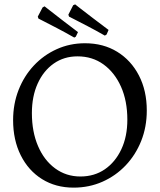

<svg xmlns="http://www.w3.org/2000/svg" viewBox="-20 -847 732 879"><path d="M317 12Q235 12 172.5 -27Q110 -66 75 -136Q40 -206 40 -297Q40 -371 65 -435Q90 -499 135 -547Q180 -595 240 -622Q300 -649 369 -649Q453 -649 516.5 -610Q580 -571 616 -501.5Q652 -432 652 -341Q652 -266 626.5 -202Q601 -138 555.5 -90Q510 -42 449 -15Q388 12 317 12ZM348 -39Q412 -39 460 -72Q508 -105 535.5 -163.5Q563 -222 563 -299Q563 -385 534 -450Q505 -515 454 -552Q403 -589 335 -589Q273 -589 226 -556Q179 -523 152.5 -464.5Q126 -406 126 -329Q126 -244 154 -178.5Q182 -113 232.5 -76Q283 -39 348 -39ZM460 -684Q418 -708 380.5 -727.5Q343 -747 319.5 -759Q296 -771 296 -771L293 -780L315 -823L324 -827Q324 -827 347 -809Q370 -791 405.5 -764Q441 -737 477 -710L468 -689ZM320 -675Q278 -699 240.5 -718.5Q203 -738 179.5 -750Q156 -762 156 -762L153 -771L175 -813L184 -818Q184 -818 207 -800Q230 -782 265.5 -754.5Q301 -727 337 -700L327 -679Z"/></svg>

Font: Alegreya
Style: Regular
Weight: 400
Designer: Juan Pablo del Peral
Foundry: Huerta Tipografica
Version: Version 2.009